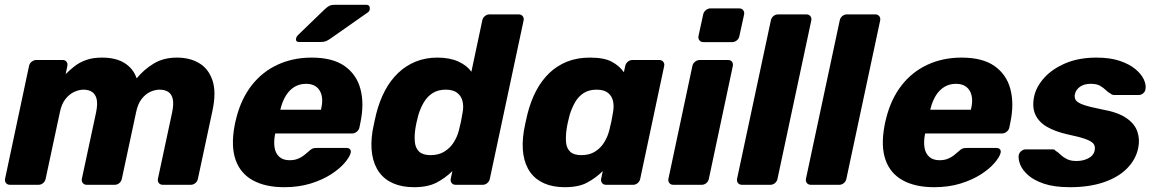

<svg xmlns="http://www.w3.org/2000/svg" viewBox="-20 -770 4809 800"><path d="M21.6 0Q11 0 5.1 -7.2Q-0.9 -14.5 1.1 -25.1L100.9 -494.9Q102.9 -505.5 111.9 -512.8Q121 -520 131.6 -520H241.1Q251.7 -520 257.2 -512.8Q262.6 -505.5 260.6 -494.9L253.6 -461.1Q270.9 -478.8 291.2 -494.5Q311.6 -510.3 339.3 -520.1Q367 -530 405 -530Q463.5 -530 499.6 -506.9Q535.7 -483.9 549.4 -443.5Q580.7 -481.5 621.4 -505.7Q662 -530 716.9 -530Q771.7 -530 810.6 -506.4Q849.5 -482.9 865.6 -434.2Q881.6 -385.6 865.4 -309.3L804.6 -25.1Q802.6 -14.5 794.1 -7.2Q785.5 0 774.9 0H658.5Q647.9 0 641.9 -7.2Q636 -14.5 638 -25.1L697.4 -302.4Q704.5 -337.1 699.8 -357.7Q695 -378.3 680.8 -387.3Q666.5 -396.4 644.9 -396.4Q626.1 -396.4 606.2 -387.3Q586.2 -378.3 570.2 -357.7Q554.2 -337.1 547.1 -302.4L487.7 -25.1Q485.7 -14.5 477.2 -7.2Q468.6 0 458 0H341.6Q331 0 325.1 -7.2Q319.1 -14.5 321.1 -25.1L380.5 -302.4Q387.6 -337.1 382.5 -357.7Q377.4 -378.3 363.1 -387.3Q348.9 -396.4 328 -396.4Q309.2 -396.4 289 -387Q268.7 -377.6 252.7 -357.4Q236.7 -337.1 229.6 -302.8L170.2 -25.1Q168.2 -14.5 159.7 -7.2Q151.1 0 140.5 0Z M1164 10Q1085.6 10 1033.5 -18.7Q981.4 -47.4 961.6 -104.1Q941.9 -160.7 957.1 -244.4Q958.5 -251.2 960.6 -261.9Q962.6 -272.5 964.8 -278.8Q984.8 -358 1028.7 -414.4Q1072.6 -470.8 1136.7 -500.4Q1200.9 -530 1278.4 -530Q1365.9 -530 1415.7 -494.9Q1465.5 -459.9 1481.7 -399.7Q1497.9 -339.5 1482.5 -263.3L1477.6 -238.9Q1475.6 -228.3 1466.4 -221Q1457.1 -213.8 1446.5 -213.8H1126.7Q1126.7 -213.1 1126.2 -211Q1125.7 -208.9 1125.4 -206.9Q1120.2 -177.5 1124.3 -153.9Q1128.4 -130.2 1144.1 -116.3Q1159.9 -102.4 1186.6 -102.4Q1206.5 -102.4 1221.4 -108.5Q1236.4 -114.6 1247 -123.2Q1257.6 -131.9 1264.6 -138Q1276 -148.5 1282.1 -151Q1288.3 -153.5 1299.9 -153.5H1424Q1433.6 -153.5 1438.6 -147.7Q1443.6 -141.9 1441 -132.2Q1436.4 -115.1 1415.7 -90.9Q1395 -66.6 1359.1 -43.5Q1323.2 -20.4 1274 -5.2Q1224.7 10 1164 10ZM1148.1 -312.9H1317.4L1317.8 -315Q1325.8 -347.5 1320.4 -371.3Q1315 -395 1298.5 -407.9Q1282 -420.8 1255.1 -420.8Q1228.2 -420.8 1206.9 -407.9Q1185.5 -395 1171 -371.3Q1156.5 -347.5 1148.5 -315ZM1226.4 -595Q1210.4 -595 1213.8 -611Q1215.8 -618.6 1221.8 -624L1333.1 -731.4Q1346 -743.2 1353.8 -746.6Q1361.6 -750 1374.1 -750H1505.7Q1522.6 -750 1520.7 -731.9Q1520.1 -723.4 1512.7 -718.4L1357.2 -609.4Q1347.2 -602.4 1338.6 -598.7Q1329.9 -595 1316.1 -595Z M1704.6 10Q1656 10 1619.3 -5.7Q1582.6 -21.4 1560.4 -51.7Q1538.1 -82 1530.8 -125.6Q1523.5 -169.3 1532.4 -225.1Q1536.3 -245.1 1539.6 -260.6Q1542.9 -276.1 1547.5 -295.5Q1561 -348.9 1583.8 -392Q1606.6 -435.1 1638.9 -465.9Q1671.1 -496.7 1712.2 -513.4Q1753.3 -530 1802.6 -530Q1853.6 -530 1889.8 -513.6Q1925.9 -497.1 1944.1 -471L1989.5 -684.9Q1991.5 -695.5 2000.1 -702.8Q2008.6 -710 2019.3 -710H2141.2Q2151.9 -710 2157.8 -702.8Q2163.7 -695.5 2161.7 -684.9L2021 -25.1Q2019 -14.5 2010.4 -7.2Q2001.9 0 1991.2 0H1878.6Q1868 0 1862.1 -7.2Q1856.1 -14.5 1858.1 -25.1L1865 -57.1Q1834.6 -27.5 1798.3 -8.8Q1761.9 10 1704.6 10ZM1774 -123.6Q1807.2 -123.6 1831.1 -138.1Q1854.9 -152.6 1869.9 -175.9Q1884.9 -199.2 1891.8 -225.9Q1897 -245.9 1900.8 -263.9Q1904.5 -282 1907.5 -301.4Q1912.4 -326.4 1907.3 -347.9Q1902.3 -369.4 1885.4 -382.9Q1868.6 -396.4 1837 -396.4Q1805.5 -396.4 1783 -382.3Q1760.5 -368.1 1746.4 -344.3Q1732.2 -320.4 1723.2 -291.1Q1719.2 -276.1 1715.6 -260Q1712 -243.9 1710 -228.9Q1706.1 -199.6 1708.9 -175.7Q1711.7 -151.9 1727.1 -137.7Q1742.5 -123.6 1774 -123.6Z M2333.1 10Q2284.5 10 2248.2 -5.7Q2211.9 -21.4 2189.8 -51.7Q2167.8 -82 2160.8 -125.6Q2153.9 -169.3 2162.8 -225.1Q2166.6 -245.1 2169.9 -260.6Q2173.3 -276.1 2177.9 -295.5Q2191.4 -348.9 2214.1 -392Q2236.9 -435.1 2269.1 -465.9Q2301.2 -496.7 2343.4 -513.4Q2385.5 -530 2437.4 -530Q2497.8 -530 2529.5 -512.6Q2561.3 -495.2 2579.5 -469.1L2585.1 -494.9Q2587.1 -505.5 2595.7 -512.8Q2604.3 -520 2614.9 -520H2726.9Q2737.5 -520 2743.4 -512.8Q2749.4 -505.5 2747.4 -494.9L2647.6 -25.1Q2645.6 -14.5 2637.1 -7.2Q2628.5 0 2617.9 0H2505.3Q2494.6 0 2488.7 -7.2Q2482.8 -14.5 2484.8 -25.1L2491.6 -57.1Q2461.3 -27.5 2425.8 -8.8Q2390.4 10 2333.1 10ZM2402.5 -123.6Q2435.7 -123.6 2459 -138.1Q2482.3 -152.6 2496.9 -175.9Q2511.5 -199.2 2518.4 -225.9Q2523.6 -245.9 2527.4 -263.9Q2531.1 -282 2534.1 -301.4Q2539 -326.4 2534.5 -347.9Q2530 -369.4 2513.6 -382.9Q2497.1 -396.4 2465.5 -396.4Q2434 -396.4 2412.1 -382.3Q2390.1 -368.1 2376.4 -344.3Q2362.6 -320.4 2353.6 -291.1Q2349.6 -276.1 2346 -260Q2342.4 -243.9 2340.4 -228.9Q2336.5 -199.6 2338.7 -175.7Q2341 -151.9 2356 -137.7Q2371 -123.6 2402.5 -123.6Z M2785.6 0Q2775 0 2769.1 -7.2Q2763.1 -14.5 2765.1 -25.1L2864.9 -494.9Q2866.9 -505.5 2875.9 -512.8Q2885 -520 2895.6 -520H3013.9Q3024.5 -520 3029.9 -512.8Q3035.4 -505.5 3033.4 -494.9L2933.6 -25.1Q2931.6 -14.5 2923.1 -7.2Q2914.5 0 2903.9 0ZM2910.8 -594.5Q2900.1 -594.5 2894.4 -601.8Q2888.6 -609 2890.3 -619.6L2909.9 -709.5Q2911.9 -720.1 2920.8 -727.6Q2929.6 -735 2940.3 -735H3060.1Q3070.7 -735 3076.6 -727.6Q3082.4 -720.1 3080.4 -709.5L3060.7 -619.6Q3059.1 -609 3050.2 -601.8Q3041.2 -594.5 3030.6 -594.5Z M3071.6 0Q3061 0 3055.1 -7.2Q3049.1 -14.5 3051.1 -25.1L3191.9 -684.9Q3193.9 -695.5 3202.4 -702.8Q3211 -710 3221.6 -710H3339.9Q3350.5 -710 3356.4 -702.8Q3362.4 -695.5 3360.4 -684.9L3219.6 -25.1Q3217.6 -14.5 3209.1 -7.2Q3200.5 0 3189.9 0Z M3358.6 0Q3348 0 3342.1 -7.2Q3336.1 -14.5 3338.1 -25.1L3478.9 -684.9Q3480.9 -695.5 3489.4 -702.8Q3498 -710 3508.6 -710H3626.9Q3637.5 -710 3643.4 -702.8Q3649.4 -695.5 3647.4 -684.9L3506.6 -25.1Q3504.6 -14.5 3496.1 -7.2Q3487.5 0 3476.9 0Z M3872 10Q3793.6 10 3741.5 -18.7Q3689.4 -47.4 3669.6 -104.1Q3649.9 -160.7 3665.1 -244.4Q3666.5 -251.2 3668.6 -261.9Q3670.6 -272.5 3672.8 -278.8Q3692.8 -358 3736.7 -414.4Q3780.6 -470.8 3844.7 -500.4Q3908.9 -530 3986.4 -530Q4073.9 -530 4123.7 -494.9Q4173.5 -459.9 4189.7 -399.7Q4205.9 -339.5 4190.5 -263.3L4185.6 -238.9Q4183.6 -228.3 4174.4 -221Q4165.1 -213.8 4154.5 -213.8H3834.7Q3834.7 -213.1 3834.2 -211Q3833.7 -208.9 3833.4 -206.9Q3828.2 -177.5 3832.3 -153.9Q3836.4 -130.2 3852.1 -116.3Q3867.9 -102.4 3894.6 -102.4Q3914.5 -102.4 3929.4 -108.5Q3944.4 -114.6 3955 -123.2Q3965.6 -131.9 3972.6 -138Q3984 -148.5 3990.1 -151Q3996.3 -153.5 4007.9 -153.5H4132Q4141.6 -153.5 4146.6 -147.7Q4151.6 -141.9 4149 -132.2Q4144.4 -115.1 4123.7 -90.9Q4103 -66.6 4067.1 -43.5Q4031.2 -20.4 3982 -5.2Q3932.7 10 3872 10ZM3856.1 -312.9H4025.4L4025.8 -315Q4033.8 -347.5 4028.4 -371.3Q4023 -395 4006.5 -407.9Q3990 -420.8 3963.1 -420.8Q3936.2 -420.8 3914.9 -407.9Q3893.5 -395 3879 -371.3Q3864.5 -347.5 3856.5 -315Z M4437.9 10Q4373.4 10 4330.7 -4.3Q4288.1 -18.6 4264.1 -40Q4240 -61.4 4231.1 -83.8Q4222.3 -106.2 4224.5 -122.5Q4226.5 -133.5 4235.3 -140.6Q4244.1 -147.6 4253 -147.6H4367.4Q4370.2 -147.6 4372.6 -146.9Q4374.9 -146.1 4377 -142.7Q4388.5 -135.7 4399.4 -125.2Q4410.2 -114.7 4425.7 -107Q4441.1 -99.2 4465.5 -99.2Q4493 -99.2 4514.8 -110.4Q4536.6 -121.5 4541 -142.7Q4544.5 -158.9 4537.3 -169.6Q4530.1 -180.4 4504.9 -189.9Q4479.6 -199.5 4427.1 -210.4Q4377.1 -221.6 4342.7 -241.4Q4308.3 -261.1 4293.9 -292.7Q4279.6 -324.3 4289.1 -368.8Q4297.8 -408.8 4330.8 -445.7Q4363.9 -482.6 4419.3 -506.3Q4474.7 -530 4548.5 -530Q4605.6 -530 4645.7 -516.4Q4685.9 -502.8 4710.7 -482.1Q4735.6 -461.4 4745.9 -439Q4756.1 -416.6 4752.9 -399.4Q4751.9 -388.8 4743.6 -381.5Q4735.2 -374.3 4726.2 -374.3H4621.9Q4617.6 -374.3 4614.1 -375.6Q4610.5 -376.9 4608.5 -379.1Q4597.1 -385.1 4587.1 -395.1Q4577 -405 4563 -412.9Q4549 -420.8 4524.6 -420.8Q4497.7 -420.8 4480.4 -408.8Q4463.1 -396.8 4458.9 -378.1Q4455.7 -364.9 4461.7 -354Q4467.7 -343.1 4492.4 -334Q4517.1 -324.9 4570.9 -314.2Q4637.5 -302.7 4673 -278.2Q4708.5 -253.6 4719.2 -221.2Q4730 -188.9 4722.6 -153.4Q4712.7 -105.2 4675.9 -68.1Q4639 -31 4578.7 -10.5Q4518.5 10 4437.9 10Z"/></svg>

Font: Rubik Light
Style: Italic
Weight: 300
Italic angle: -12°
Designer: Hubert and Fischer
Foundry: Hubert and Fischer
Version: Version 2.300;gftools[0.9.30]